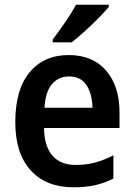

<svg xmlns="http://www.w3.org/2000/svg" viewBox="-20 -786 570 816"><path d="M272 -552Q374 -552 431 -486Q488 -420 488 -307V-242H167Q168 -165 202.5 -125Q237 -85 301 -85Q346 -85 383.5 -95Q421 -105 462 -126V-27Q424 -8 384.5 1Q345 10 292 10Q176 10 110.5 -62Q45 -134 45 -267Q45 -406 106 -479Q167 -552 272 -552ZM273 -461Q228 -461 200.5 -428Q173 -395 169 -328H373Q372 -386 348 -423.5Q324 -461 273 -461ZM442 -756Q426 -737 398.5 -709Q371 -681 340 -653Q309 -625 285 -606H204V-618Q229 -651 257 -691.5Q285 -732 303 -766H442Z"/></svg>

Font: Noto Sans Arabic UI SmCn SmBd
Style: Regular
Weight: 600
Width: 4
Designer: Monotype Design Team, Nadine Chahine and Nizar Qandah
Foundry: Monotype Imaging Inc.
Version: Version 2.010; ttfautohint (v1.8.4.7-5d5b)